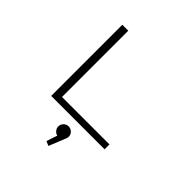

<svg xmlns="http://www.w3.org/2000/svg" viewBox="-243 -888 1336 1336"><g transform="rotate(45 425.0 -220.0)"><path d="M262.5 -48H729.5V0H204V-700H262.5ZM491.5 114.5Q491.5 128 485.5 138.5L436.5 260L403 245.5L429.5 165.5Q412 161.5 400.5 147.2Q389 133 389 114.5Q389 94 404 79Q419 64 440.5 64Q461.5 64 476.5 79Q491.5 94 491.5 114.5Z"/></g></svg>

Font: League Mono Wide UltraLight
Style: Regular
Weight: 200
Width: 8
Designer: Tyler Finck
Foundry: The League of Moveable Type / Tyler Finck
Version: Version 2.210